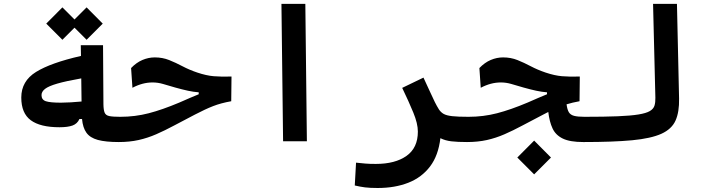

<svg xmlns="http://www.w3.org/2000/svg" viewBox="-20 -713 3556 969"><path d="M280.3 -70.8Q183.1 -70.8 135.3 -106.2Q87.4 -141.6 87.4 -220.7Q87.4 -303.7 161.9 -349.9Q236.3 -396 388.7 -430.7L387.7 -484.9H500L502 -187Q502.4 -158.2 508.1 -144.5Q513.7 -130.9 531.5 -127.2Q549.3 -123.5 585.9 -123.5Q606.4 -123.5 614.5 -108.6Q622.6 -93.8 622.6 -62Q622.6 -30.8 613.8 -13.4Q605 3.9 580.1 3.9Q513.2 3.9 473.9 -6.8Q434.6 -17.6 416.3 -43Q397.9 -68.4 394 -112.3H380.9Q370.1 -88.4 346.2 -79.6Q322.3 -70.8 280.3 -70.8ZM390.1 -317.4Q312.5 -303.7 268.8 -291Q225.1 -278.3 207.3 -264.4Q189.5 -250.5 189.5 -232.9Q189.5 -209.5 211.4 -202.1Q233.4 -194.8 287.6 -194.8Q308.1 -194.8 337.4 -196.5Q366.7 -198.2 391.6 -200.7ZM417 -512.2 356 -573.2 294.9 -512.2 213.4 -593.8 294.9 -675.8 356 -614.7 417 -675.8 498.5 -593.8Z M578.6 3.9Q566.4 3.9 559.1 -11.5Q551.8 -26.9 551.8 -64Q551.8 -97.2 561 -110.4Q570.3 -123.5 586.9 -123.5Q661.6 -123.5 730.5 -141.4Q799.3 -159.2 884.8 -195.3Q914.6 -208 938 -218.5Q961.4 -229 982.9 -237.3V-247.1Q956.5 -249 928.5 -255.1Q900.4 -261.2 865.2 -271Q828.6 -281.7 802.5 -289.3Q776.4 -296.9 750 -296.9Q699.2 -296.9 648.4 -270L641.6 -369.6Q668.5 -397.5 699 -410.4Q729.5 -423.3 761.2 -423.3Q800.3 -423.3 833.7 -409.9Q867.2 -396.5 901.4 -378.4Q935.5 -360.4 976.1 -346.7Q1021.5 -331.5 1058.3 -328.4Q1095.2 -325.2 1148.4 -326.7L1147 -202.1Q1095.2 -192.9 1055.7 -177.5Q1016.1 -162.1 963.9 -134.8Q906.2 -105 858.9 -79.6Q811.5 -54.2 768.3 -35.4Q725.1 -16.6 679.4 -6.3Q633.8 3.9 578.6 3.9Z M1408.7 0 1400.4 -693.4H1521L1528.8 0Z M2202.6 -15.6Q2192.4 71.8 2150.4 127.2Q2108.4 182.6 2040.8 209.2Q1973.1 235.8 1886.2 235.8Q1847.2 235.8 1822.3 232.7Q1797.4 229.5 1770.5 223.1L1776.9 107.9Q1804.7 110.8 1824.2 112.5Q1843.8 114.3 1876.5 114.3Q1974.6 114.3 2031.7 73.7Q2088.9 33.2 2088.9 -48.8Q2088.9 -89.4 2065.9 -145Q2043 -200.7 2009.8 -269.5L2117.2 -321.3Q2138.2 -276.9 2151.4 -247.3Q2164.6 -217.8 2174.6 -197.8Q2184.6 -177.7 2195.3 -160.6Q2205.1 -146 2219.5 -137.9Q2233.9 -129.9 2262.5 -126.7Q2291 -123.5 2343.8 -123.5Q2362.3 -123.5 2371.3 -110.8Q2380.4 -98.1 2380.4 -67.9Q2380.4 -29.3 2367.9 -12.7Q2355.5 3.9 2337.9 3.9Q2288.6 3.9 2257.8 0.2Q2227.1 -3.4 2202.6 -15.6Z M2923.8 3.9Q2856.4 3.9 2820.3 -13.7Q2784.2 -31.2 2768.6 -64.9Q2752.9 -98.6 2747.1 -147.9Q2735.8 -142.1 2721.7 -134.8Q2664.1 -105 2616.7 -79.6Q2569.3 -54.2 2526.1 -35.4Q2482.9 -16.6 2437.3 -6.3Q2391.6 3.9 2336.4 3.9Q2324.2 3.9 2316.9 -11.5Q2309.6 -26.9 2309.6 -64Q2309.6 -97.2 2318.8 -110.4Q2328.1 -123.5 2344.7 -123.5Q2419.4 -123.5 2488.3 -141.4Q2557.1 -159.2 2642.6 -195.3Q2672.4 -208 2695.8 -218.5Q2719.2 -229 2740.7 -237.3V-247.1Q2714.4 -249 2686.3 -255.1Q2658.2 -261.2 2623 -271Q2586.4 -281.7 2560.3 -289.3Q2534.2 -296.9 2507.8 -296.9Q2457 -296.9 2406.2 -270L2399.4 -369.6Q2426.3 -397.5 2456.8 -410.4Q2487.3 -423.3 2519 -423.3Q2558.1 -423.3 2591.6 -409.9Q2625 -396.5 2659.2 -378.4Q2693.4 -360.4 2733.9 -346.7Q2779.3 -331.5 2816.2 -328.4Q2853 -325.2 2906.2 -326.7L2904.8 -202.1Q2869.6 -195.8 2839.4 -186.5Q2842.8 -160.2 2850.8 -146.7Q2858.9 -133.3 2877.2 -128.4Q2895.5 -123.5 2929.7 -123.5Q2948.2 -123.5 2957.3 -106Q2966.3 -88.4 2966.3 -65.9Q2966.3 -24.4 2953.9 -10.3Q2941.4 3.9 2923.8 3.9ZM2675.8 167 2590.8 82 2675.8 -3.4 2760.7 82Z M2923.8 3.9Q2909.7 3.9 2902.6 -12Q2895.5 -27.8 2895.5 -63Q2895.5 -98.1 2905.3 -110.8Q2915 -123.5 2929.7 -123.5Q3031.2 -123.5 3097.4 -126.2Q3163.6 -128.9 3202.4 -135.3Q3241.2 -141.6 3259.8 -152.6Q3278.3 -163.6 3283.2 -180.2Q3288.1 -196.8 3287.6 -219.7L3275.9 -693.4H3396.5L3407.2 -215.8Q3408.7 -147.9 3389.4 -104.7Q3370.1 -61.5 3317.9 -37.8Q3265.6 -14.2 3170.2 -5.1Q3074.7 3.9 2923.8 3.9Z"/></svg>

Font: Cascadia Mono PL SemiBold
Style: Regular
Weight: 600
Monospace: yes
Designer: Aaron Bell
Foundry: Saja Typeworks
Version: Version 2404.023; ttfautohint (v1.8.4)